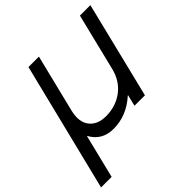

<svg xmlns="http://www.w3.org/2000/svg" viewBox="-256 -801 1182 1182"><g transform="rotate(-45 335.0 -210.0)"><path d="M706 -630 551 0H460L478 -74H476Q383 10 269 10Q169 10 123 -74H121L51 210H-41L167 -630H258L165 -253Q145 -171 181 -124.5Q217 -78 291 -78Q376 -78 439 -125Q502 -172 523 -256L615 -630Z"/></g></svg>

Font: Sinkin Sans 400 Italic
Style: Italic
Weight: 400
Italic angle: -112°
Designer: Keith Bates
Foundry: K-Type
Version: Sinkin Sans (version 1.0)  by Keith Bates   •   © 2014   www